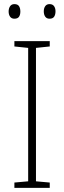

<svg xmlns="http://www.w3.org/2000/svg" viewBox="-20 -914 312 934"><path d="M222 0H50V-26L117 -32V-681L50 -688V-714H222V-688L155 -681V-32L222 -26ZM22 -858Q22 -873 29 -883.5Q36 -894 50 -894Q66 -894 72.5 -884Q79 -874 79 -858Q79 -842 72.5 -832.5Q66 -823 50 -823Q36 -823 29 -833Q22 -843 22 -858ZM193 -859Q193 -874 200 -884Q207 -894 221 -894Q236 -894 243 -884Q250 -874 250 -859Q250 -843 243.5 -833Q237 -823 221 -823Q207 -823 200 -833Q193 -843 193 -859Z"/></svg>

Font: Noto Sans Khmer SemiCondensed ExtraLight
Style: Regular
Weight: 200
Width: 4
Designer: Danh Hong and the Monotype Design Team
Foundry: Monotype Imaging Inc.
Version: Version 2.004; ttfautohint (v1.8.4.7-5d5b)